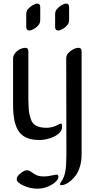

<svg xmlns="http://www.w3.org/2000/svg" viewBox="-20 -790 549 1104"><path d="M210 15.1Q168.9 15.1 139.4 4.6Q109.9 -5.9 91.3 -30Q72.8 -54.2 64 -92.8Q55.2 -131.3 55.2 -188V-453.1Q55.2 -466.3 62.3 -477.8Q69.3 -489.3 79.8 -497.6Q90.3 -505.9 102.8 -510.5Q115.2 -515.1 126 -515.1Q143.1 -515.1 143.1 -494.1V-218.8L144.5 -175.8Q145 -161.6 146 -153.1Q147 -144.5 148.4 -137.7Q149.9 -130.9 151.6 -124.5Q153.3 -118.2 156.2 -108.4Q164.6 -79.1 188 -67.1Q211.4 -55.2 247.1 -55.2Q283.7 -55.2 316.9 -74.2Q326.2 -79.6 329.6 -79.6Q336.9 -79.6 336.9 -61.5Q336.9 -41.5 322.8 -27.1Q308.6 -12.7 288.6 -3.4Q268.6 5.9 246.8 10.5Q225.1 15.1 210 15.1ZM449.2 -494.1V99.1Q449.2 135.7 439.9 166.7Q430.7 197.8 416.7 217Q402.8 236.3 386.2 250Q369.6 263.7 356.2 269.3Q342.8 274.9 333 274.9Q325.2 274.9 325.2 268.1Q325.2 263.7 333 252.9Q349.6 230 355.7 195.1Q361.8 160.2 361.8 101.1L360.8 -452.1Q360.8 -471.2 370.1 -481.9Q382.8 -496.6 400.1 -505.9Q417.5 -515.1 432.1 -515.1Q449.2 -515.1 449.2 -494.1ZM162.1 200.2Q179.7 213.4 194.8 219Q210 224.6 231.9 224.6Q251.5 224.6 276.6 219.2Q301.8 213.9 303.2 213.9Q315.9 213.9 315.9 226.1Q315.9 248.5 277.8 271.7Q239.7 294.9 195.8 294.9Q152.8 294.9 114.5 276.9Q76.2 258.8 76.2 241.2Q76.2 223.6 96.2 208Q119.1 189 133.8 189Q148.4 189 162.1 200.2ZM211.4 -748.5V-677.7Q211.4 -658.2 202.6 -647.5Q190.9 -632.8 175 -623.8Q159.2 -614.7 147.9 -614.7Q130.9 -614.7 130.9 -635.7V-706.5Q130.9 -725.6 139.6 -736.3Q152.3 -751 168 -760.3Q183.6 -769.5 194.3 -769.5Q211.4 -769.5 211.4 -748.5ZM377.4 -748.5V-677.7Q377.4 -658.2 368.7 -647.5Q356.9 -632.8 341.1 -623.8Q325.2 -614.7 314 -614.7Q296.9 -614.7 296.9 -635.7V-706.5Q296.9 -725.6 305.7 -736.3Q318.4 -751 334 -760.3Q349.6 -769.5 360.4 -769.5Q377.4 -769.5 377.4 -748.5Z"/></svg>

Font: SirinStencil
Style: Regular
Weight: 400
Designer: Olga Karpushina (okarpush@gmail.com)
Foundry: Cyreal (www.cyreal.org)
Version: Version 1.002